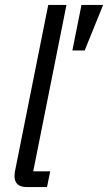

<svg xmlns="http://www.w3.org/2000/svg" viewBox="-20 -760 439 780"><path d="M89 0Q39 0 39 -45Q39 -53 40 -60Q41 -67 43 -75L176 -740H250L115 -64H184L171 0ZM324 -555H274L311 -740H399Z"/></svg>

Font: IBM Plex Sans Cond
Style: Italic
Weight: 400
Width: 3
Italic angle: -11°
Designer: Mike Abbink, Paul van der Laan, Pieter van Rosmalen
Foundry: Bold Monday
Version: Version 1.3